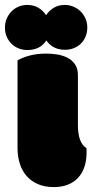

<svg xmlns="http://www.w3.org/2000/svg" viewBox="-54 -761 379 790"><path d="M58.1 -740.7Q106.9 -740.7 135.7 -698.7Q164.6 -740.7 212.4 -740.7Q231.4 -740.7 248.5 -733.4Q265.6 -726.1 278.1 -713.6Q290.5 -701.2 297.9 -684.1Q305.2 -667 305.2 -647.9Q305.2 -627.9 298.3 -611.1Q291.5 -594.2 279.3 -582Q267.1 -569.8 250.2 -563Q233.4 -556.2 213.4 -556.2Q163.1 -556.2 136.7 -594.7Q111.3 -555.2 59.1 -555.2Q39.1 -555.2 22.2 -562Q5.4 -568.8 -7.1 -581.3Q-19.5 -593.8 -26.6 -610.6Q-33.7 -627.4 -33.7 -647.5Q-33.7 -667 -26.6 -683.8Q-19.5 -700.7 -7.3 -713.4Q4.9 -726.1 21.7 -733.4Q38.6 -740.7 58.1 -740.7ZM18.1 -512.7Q68.8 -540.5 135.3 -540.5Q157.7 -540.5 181.2 -536.9Q204.6 -533.2 223.6 -523.4Q242.7 -513.7 254.6 -496.3Q266.6 -479 266.6 -451.7V-246.1Q266.6 -173.3 301.8 -151.4Q302.2 -149.9 302.2 -142.1V-133.3Q302.2 -101.1 293.5 -74.7Q284.7 -48.3 267.6 -29.8Q250.5 -11.2 225.3 -1.2Q200.2 8.8 167 8.8Q130.4 8.8 102.5 -3.2Q74.7 -15.1 55.9 -36.4Q37.1 -57.6 27.6 -87.4Q18.1 -117.2 18.1 -152.3Z"/></svg>

Font: Modak sl
Style: Regular
Weight: 400
Designer: Sarang Kulkarni, Maithili Shingre, Noopur Datye
Foundry: Ek Type
Version: Version 1.036;PS Version 1.000;hotconv 1.0.79;makeotf.lib2.5